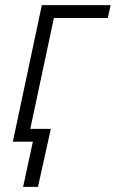

<svg xmlns="http://www.w3.org/2000/svg" viewBox="-20 -552 451 748"><path d="M70 176 108 0H30L143 -532H411L400 -482H190L98 -50H178L128 176Z"/></svg>

Font: Noto Sans Light
Style: Italic
Weight: 300
Italic angle: -12°
Designer: Monotype Design Team
Foundry: Monotype Imaging Inc.
Version: Version 2.013; ttfautohint (v1.8.4.7-5d5b)